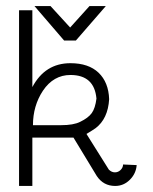

<svg xmlns="http://www.w3.org/2000/svg" viewBox="-20 -616 507 635"><path d="M231 -482H192L94 -596H147L212 -525L276 -596H330ZM432 -70Q430 -42 409.5 -21.5Q389 -1 361 -1Q322 -1 300 -34L223 -161H87V-1H43V-582H87V-328Q129 -407 213 -407Q273 -407 306 -375.5Q339 -344 341 -288Q337 -223 296 -192Q286 -185 266 -173L340 -55Q349 -46 360 -46Q371 -46 379 -54Q387 -62 387 -72ZM299 -290Q292 -368 213 -368Q157 -368 122 -316Q89 -266 89 -202H182Q223 -202 245 -213Q272 -226 283.5 -242Q295 -258 299 -290Z"/></svg>

Font: Bhavuka
Style: Regular
Weight: 400
Version: 2.94.0; ttfautohint (v1.2) -l 7 -r 28 -G 50 -x 13 -D deva -f